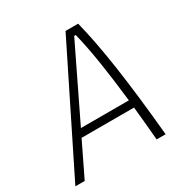

<svg xmlns="http://www.w3.org/2000/svg" viewBox="-173 -824 920 955"><g transform="rotate(-30 287.0 -347.0)"><path d="M-11.7 0 332.5 -693.8H404.8Q434.6 -577.1 459.5 -408.4Q484.4 -239.7 506.8 0H455.1Q446.3 -105 437 -193.4H135.7L42 0ZM157.2 -237.3H432.6Q417.5 -372.1 401.4 -473.6Q385.3 -575.2 366.2 -650.9H357.4Z"/></g></svg>

Font: CaskaydiaCove NFP ExtraLight
Style: Italic
Weight: 200
Italic angle: -10°
Designer: Aaron Bell
Foundry: Saja Typeworks
Version: Version 2111.001; VTT 6.35;Nerd Fonts 3.1.1